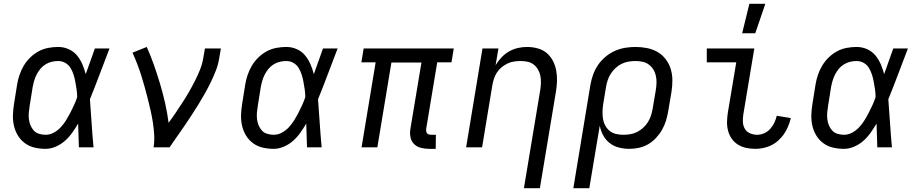

<svg xmlns="http://www.w3.org/2000/svg" viewBox="-20 -775 4840 1010"><path d="M220 8Q190 8 162 1.5Q134 -5 111.5 -21.5Q89 -38 74.5 -61.5Q60 -85 53.5 -113Q47 -141 48 -170.5Q49 -200 54 -230L70 -330Q74 -355 82.5 -380.5Q91 -406 105 -429.5Q119 -453 139 -472.5Q159 -492 183 -505Q207 -518 233.5 -523Q260 -528 286 -528Q315 -528 341 -516.5Q367 -505 384.5 -484Q402 -463 413 -437.5Q424 -412 431 -385Q443 -419 455 -452.5Q467 -486 479 -520H556Q530 -453 505 -386Q480 -319 453 -253Q458 -190 462 -126.5Q466 -63 472 0H395Q394 -31 393 -62.5Q392 -94 391 -125Q377 -101 360 -77Q343 -53 321.5 -34Q300 -15 273 -3.5Q246 8 220 8ZM220 -66Q242 -66 262.5 -77Q283 -88 299 -105Q315 -122 327 -141.5Q339 -161 349.5 -181Q360 -201 369.5 -222Q379 -243 386 -264Q386 -284 383 -304Q380 -324 376.5 -343.5Q373 -363 367 -382Q361 -401 351 -417.5Q341 -434 324 -444Q307 -454 286 -454Q269 -454 252 -450Q235 -446 219.5 -436.5Q204 -427 192.5 -413Q181 -399 173 -383.5Q165 -368 160 -351Q155 -334 152 -318L136 -218Q133 -200 131.5 -182.5Q130 -165 132 -148Q134 -131 140.5 -115.5Q147 -100 158 -88Q169 -76 186 -71Q203 -66 220 -66Z M788 0Q793 -34 791 -67Q789 -100 784 -132Q779 -164 772 -195Q765 -226 757 -257Q749 -288 740.5 -319Q732 -350 722.5 -380Q713 -410 701.5 -439.5Q690 -469 677 -498L752 -528Q773 -481 790 -432.5Q807 -384 822 -334Q837 -284 848.5 -233Q860 -182 867 -129Q887 -156 905 -183Q923 -210 941 -237.5Q959 -265 975 -293Q991 -321 1005.5 -349.5Q1020 -378 1032 -408Q1044 -438 1049 -468L1058 -520H1142L1133 -468Q1128 -436 1116 -405Q1104 -374 1089.5 -344Q1075 -314 1058.5 -284.5Q1042 -255 1024 -226Q1006 -197 987.5 -168.5Q969 -140 949.5 -111.5Q930 -83 910.5 -55.5Q891 -28 872 0Z M1420 8Q1390 8 1362 1.5Q1334 -5 1311.5 -21.5Q1289 -38 1274.5 -61.5Q1260 -85 1253.5 -113Q1247 -141 1248 -170.5Q1249 -200 1254 -230L1270 -330Q1274 -355 1282.5 -380.5Q1291 -406 1305 -429.5Q1319 -453 1339 -472.5Q1359 -492 1383 -505Q1407 -518 1433.5 -523Q1460 -528 1486 -528Q1515 -528 1541 -516.5Q1567 -505 1584.5 -484Q1602 -463 1613 -437.5Q1624 -412 1631 -385Q1643 -419 1655 -452.5Q1667 -486 1679 -520H1756Q1730 -453 1705 -386Q1680 -319 1653 -253Q1658 -190 1662 -126.5Q1666 -63 1672 0H1595Q1594 -31 1593 -62.5Q1592 -94 1591 -125Q1577 -101 1560 -77Q1543 -53 1521.5 -34Q1500 -15 1473 -3.5Q1446 8 1420 8ZM1420 -66Q1442 -66 1462.5 -77Q1483 -88 1499 -105Q1515 -122 1527 -141.5Q1539 -161 1549.5 -181Q1560 -201 1569.5 -222Q1579 -243 1586 -264Q1586 -284 1583 -304Q1580 -324 1576.5 -343.5Q1573 -363 1567 -382Q1561 -401 1551 -417.5Q1541 -434 1524 -444Q1507 -454 1486 -454Q1469 -454 1452 -450Q1435 -446 1419.5 -436.5Q1404 -427 1392.5 -413Q1381 -399 1373 -383.5Q1365 -368 1360 -351Q1355 -334 1352 -318L1336 -218Q1333 -200 1331.5 -182.5Q1330 -165 1332 -148Q1334 -131 1340.5 -115.5Q1347 -100 1358 -88Q1369 -76 1386 -71Q1403 -66 1420 -66Z M2272 8H2237Q2215 8 2193.5 2.5Q2172 -3 2157.5 -18Q2143 -33 2139 -54.5Q2135 -76 2139 -98L2197 -446H2039L1965 0H1882L1956 -447H1881L1893 -520H2367L2355 -447H2280L2222 -98Q2221 -92 2222 -85.5Q2223 -79 2226.5 -74Q2230 -69 2236.5 -67.5Q2243 -66 2250 -66H2273Z M2736 215 2822 -302Q2825 -321 2825.5 -340Q2826 -359 2822.5 -376.5Q2819 -394 2810 -409.5Q2801 -425 2787.5 -435.5Q2774 -446 2756 -450Q2738 -454 2719 -454Q2702 -454 2684.5 -451.5Q2667 -449 2650 -441Q2633 -433 2618.5 -421Q2604 -409 2594 -393.5Q2584 -378 2578.5 -361Q2573 -344 2570 -327L2516 0H2432L2518 -520H2602L2587 -432Q2600 -454 2618 -473Q2636 -492 2658 -504.5Q2680 -517 2704 -522.5Q2728 -528 2752 -528Q2781 -528 2808.5 -520.5Q2836 -513 2856 -496Q2876 -479 2888.5 -455Q2901 -431 2906 -403.5Q2911 -376 2910 -347.5Q2909 -319 2904 -290L2820 215Z M2996 215 3086 -330Q3091 -357 3100.5 -383.5Q3110 -410 3126.5 -434Q3143 -458 3166 -477Q3189 -496 3215 -507.5Q3241 -519 3268.5 -523.5Q3296 -528 3323 -528Q3354 -528 3384 -522Q3414 -516 3439 -501.5Q3464 -487 3482 -463.5Q3500 -440 3508.5 -411.5Q3517 -383 3517 -352Q3517 -321 3512 -290L3495 -190Q3491 -165 3483.5 -140.5Q3476 -116 3463 -93Q3450 -70 3431.5 -50Q3413 -30 3390 -16.5Q3367 -3 3341.5 2.5Q3316 8 3291 8Q3262 8 3235 1Q3208 -6 3187 -22.5Q3166 -39 3153 -63Q3140 -87 3135 -114L3080 215ZM3259 -66Q3277 -66 3295.5 -69Q3314 -72 3331 -80.5Q3348 -89 3363 -102.5Q3378 -116 3388 -132Q3398 -148 3404 -166Q3410 -184 3413 -202L3430 -302Q3433 -321 3433.5 -340Q3434 -359 3430 -377Q3426 -395 3416.5 -410Q3407 -425 3393 -435.5Q3379 -446 3360.5 -450Q3342 -454 3323 -454Q3305 -454 3286.5 -451Q3268 -448 3250.5 -439.5Q3233 -431 3218.5 -417.5Q3204 -404 3193.5 -388Q3183 -372 3177 -354Q3171 -336 3168 -318L3153 -227Q3150 -207 3149.5 -187.5Q3149 -168 3152 -149.5Q3155 -131 3164 -114.5Q3173 -98 3187 -86.5Q3201 -75 3220 -70.5Q3239 -66 3259 -66Z M3954 8Q3929 8 3905.5 3Q3882 -2 3862.5 -14Q3843 -26 3829.5 -45Q3816 -64 3810 -87Q3804 -110 3804.5 -134.5Q3805 -159 3809 -184L3853 -447H3698V-520H3948L3890 -172Q3887 -152 3888 -132.5Q3889 -113 3898.5 -97Q3908 -81 3926 -73.5Q3944 -66 3963 -66Q3982 -66 4000 -74Q4018 -82 4031.5 -97Q4045 -112 4053.5 -130Q4062 -148 4066 -166L4140 -154Q4133 -123 4117.5 -92.5Q4102 -62 4076.5 -38Q4051 -14 4018.5 -3Q3986 8 3954 8ZM3884 -600 3922 -755H4006L3953 -600Z M4420 8Q4390 8 4362 1.5Q4334 -5 4311.5 -21.5Q4289 -38 4274.5 -61.5Q4260 -85 4253.5 -113Q4247 -141 4248 -170.5Q4249 -200 4254 -230L4270 -330Q4274 -355 4282.5 -380.5Q4291 -406 4305 -429.5Q4319 -453 4339 -472.5Q4359 -492 4383 -505Q4407 -518 4433.5 -523Q4460 -528 4486 -528Q4515 -528 4541 -516.5Q4567 -505 4584.5 -484Q4602 -463 4613 -437.5Q4624 -412 4631 -385Q4643 -419 4655 -452.5Q4667 -486 4679 -520H4756Q4730 -453 4705 -386Q4680 -319 4653 -253Q4658 -190 4662 -126.5Q4666 -63 4672 0H4595Q4594 -31 4593 -62.5Q4592 -94 4591 -125Q4577 -101 4560 -77Q4543 -53 4521.5 -34Q4500 -15 4473 -3.5Q4446 8 4420 8ZM4420 -66Q4442 -66 4462.5 -77Q4483 -88 4499 -105Q4515 -122 4527 -141.5Q4539 -161 4549.5 -181Q4560 -201 4569.5 -222Q4579 -243 4586 -264Q4586 -284 4583 -304Q4580 -324 4576.5 -343.5Q4573 -363 4567 -382Q4561 -401 4551 -417.5Q4541 -434 4524 -444Q4507 -454 4486 -454Q4469 -454 4452 -450Q4435 -446 4419.5 -436.5Q4404 -427 4392.5 -413Q4381 -399 4373 -383.5Q4365 -368 4360 -351Q4355 -334 4352 -318L4336 -218Q4333 -200 4331.5 -182.5Q4330 -165 4332 -148Q4334 -131 4340.5 -115.5Q4347 -100 4358 -88Q4369 -76 4386 -71Q4403 -66 4420 -66Z"/></svg>

Font: Iosevka Extended
Style: Italic
Weight: 400
Width: 7
Italic angle: -9°
Monospace: yes
Designer: Belleve Invis
Foundry: Belleve Invis
Version: Version 32.5.0; ttfautohint (v1.8.4)